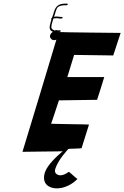

<svg xmlns="http://www.w3.org/2000/svg" viewBox="-20 -801 684 1056"><path d="M277.3 -737 272.4 -721C270.6 -715 268.1 -710 266.2 -704C262.3 -701 259.5 -695 262.9 -693L259.5 -682C249.7 -650 249.8 -634 271.4 -626C264.2 -622 258 -615 255.3 -606C254 -602 254.8 -598 255.9 -595C261.9 -585 270.8 -575 290.2 -583C291.2 -583 103.6 34 103.6 34C103.9 33 325.2 32 324.5 31C293.6 57 240.6 106 227.1 147C206.2 212 253.2 235 291.2 235C360.2 235 406.1 183 406.1 183C403.7 184 361 144 359 144C357 144 333.6 165 308.2 163C292.8 161 277.1 150 283.6 129C299.8 76 356.5 18 356.5 18C355.8 17 428.1 16 428.7 14C429.6 11 469.2 -115 469.5 -116C470.8 -117 258.4 -119 261 -121C263.6 -123 302.8 -248 304.1 -249C305.4 -250 511.7 -251 514 -252C515 -252 553.3 -377 553.3 -377H350.3L387.6 -499C387.3 -498 601.9 -497 602.6 -496C603.3 -495 642.2 -619 643.6 -620C643.6 -620 315.5 -623 295.1 -625C299.4 -626 303.1 -625 307.1 -625C313.1 -625 316.8 -634 310.8 -634C305.1 -635 299.8 -634 293.8 -634C293.1 -635 291.4 -636 289.4 -636C287.4 -636 285.1 -635 283.8 -634L283.5 -633H281.5C276.1 -635 276.1 -635 271.1 -638C257.9 -644 262.1 -661 268.5 -682L273.7 -699C279 -700 286.3 -701 291.3 -701C301.3 -701 309.4 -698 318.7 -699C325 -700 326.8 -709 320.5 -708C312.2 -707 303.1 -710 294.1 -710C289.1 -710 282.1 -710 276.8 -709C278 -713 280.2 -717 281.4 -721C286.3 -737 286.9 -742 292.5 -754C297.5 -767 317.7 -771 331 -772H338C343 -772 347.7 -771 350.6 -774C359.1 -782 345.8 -781 340.8 -781H333.8C304.2 -779 287.1 -769 277.3 -737Z"/></svg>

Font: Hussar Wojna
Style: 3Obl
Weight: 400
Designer: Robert Jablonski
Foundry: Cannot Into Space Fonts
Version: Version 1.01